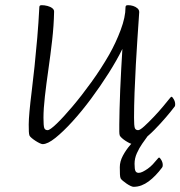

<svg xmlns="http://www.w3.org/2000/svg" viewBox="-20 -544 697 742"><path d="M145 13Q141 13 133.5 9.5Q126 6 117.5 0.5Q109 -5 102.5 -10.5Q96 -16 94 -20Q92 -25 91.5 -35.5Q91 -46 91 -63Q91 -81 94 -114Q97 -147 102.5 -191Q108 -235 113.5 -287.5Q119 -340 124 -398Q129 -456 132 -516Q132 -520 134 -522Q136 -524 141 -524Q152 -524 163.5 -521Q175 -518 182.5 -512Q190 -506 189 -497Q188 -445 181.5 -388Q175 -331 167 -275.5Q159 -220 153.5 -171.5Q148 -123 148 -89Q148 -58 151 -49.5Q154 -41 164 -41Q173 -41 199 -66Q225 -91 260.5 -133Q296 -175 333.5 -227Q371 -279 402 -333Q428 -379 446.5 -428.5Q465 -478 465 -515Q465 -520 467 -522Q469 -524 475 -524Q485 -524 494.5 -521Q504 -518 511 -512Q518 -506 518 -497Q518 -495 516 -466.5Q514 -438 511 -393Q508 -348 505 -294.5Q502 -241 500 -187Q498 -133 498 -89Q498 -58 501 -49.5Q504 -41 514 -41Q521 -41 537.5 -56Q554 -71 574 -92Q594 -113 611 -133.5Q628 -154 636 -164Q638 -166 639.5 -168Q641 -170 643 -170Q646 -170 651.5 -160.5Q657 -151 657 -141Q657 -138 656.5 -135.5Q656 -133 654 -131Q642 -115 621.5 -91Q601 -67 577.5 -43Q554 -19 532 -3Q510 13 494 13Q489 13 481.5 9.5Q474 6 465.5 0.5Q457 -5 451 -10.5Q445 -16 443 -20Q441 -25 441 -35.5Q441 -46 441 -63Q441 -85 442 -120Q443 -155 444.5 -196Q446 -237 448.5 -278.5Q451 -320 453 -355Q432 -312 400 -261.5Q368 -211 332 -162.5Q296 -114 260 -74.5Q224 -35 194 -11Q164 13 145 13ZM496 178Q492 178 484.5 174.5Q477 171 469 165.5Q461 160 454.5 154.5Q448 149 446 145Q444 140 443.5 129.5Q443 119 443 102Q443 80 455 57.5Q467 35 484 15.5Q501 -4 516.5 -17Q532 -30 539 -33Q556 -37 557 -32.5Q558 -28 549.5 -16.5Q541 -5 529.5 11.5Q518 28 509 48Q500 68 500 89Q500 110 503.5 117Q507 124 516 124Q523 124 532 119.5Q541 115 551 108Q561 101 570.5 91Q580 81 588 71Q590 69 591.5 67Q593 65 595 65Q598 65 603.5 74.5Q609 84 609 94Q609 101 606 104Q594 120 581 133.5Q568 147 554.5 157Q541 167 526.5 172.5Q512 178 496 178Z"/></svg>

Font: Briem Hand Thin
Style: Regular
Weight: 100
Designer: Gunnlaugur SE Briem, Eben Sorkin
Foundry: Sorkin Type Co.
Version: Version 1.003